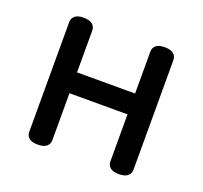

<svg xmlns="http://www.w3.org/2000/svg" viewBox="-101 -635 831 786"><g transform="rotate(20 314.0 -242.5)"><path d="M177.7 21.5Q165 34.2 136.7 34.2Q108.4 34.2 96.7 21.5Q86.9 12.7 86.9 -3.9V-480.5Q86.9 -497.1 96.7 -505.9Q108.4 -518.6 136.7 -518.6Q165 -518.6 177.7 -505.9Q187.5 -496.1 187.5 -480.5V-298.8H440.4V-480.5Q440.4 -497.1 450.2 -505.9Q461.9 -518.6 490.2 -518.6Q518.6 -518.6 531.2 -505.9Q541 -496.1 541 -480.5V-3.9Q541 11.7 531.2 21.5Q518.6 34.2 490.2 34.2Q461.9 34.2 450.2 21.5Q440.4 12.7 440.4 -3.9V-208H187.5V-3.9Q187.5 11.7 177.7 21.5Z"/></g></svg>

Font: TaiwanPearl
Style: Regular
Weight: 400
Version: Version 2.102